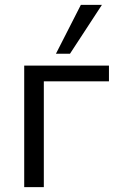

<svg xmlns="http://www.w3.org/2000/svg" viewBox="-20 -773 485 793"><path d="M80 0ZM80 0V-502H430V-437H161V0ZM211 -551 314 -753H401L269 -551Z"/></svg>

Font: Winston
Style: Regular
Weight: 400
Designer: Original fonts by Vernon Adams / Changes by Cristiano Sobral
Foundry: Original fonts by Vernon Adams / Changes by Cristiano Sobral
Version: Version 2.503;July 17, 2020;FontCreator 13.0.0.2655 64-bit